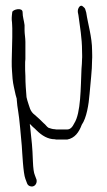

<svg xmlns="http://www.w3.org/2000/svg" viewBox="-20 -489 382 688"><path d="M22 -270C22 -257 22 -245 23 -235L25 -207C27 -185 32 -169 36 -149L40 -135V-132C41 -117 43 -103 45 -91C49 -71 56 10 58 33C60 60 63 132 71 152L77 168C79 173 82 176 87 178C103 184 114 169 111 155L105 139C101 130 99 114 98 91C96 34 94 22 88 -35C87 -39 87 -42 87 -45L98 -34C102 -31 106 -27 111 -22C130 -3 152 10 176 10C179 11 182 11 186 11H221C248 6 263 -15 273 -42C290 -66 298 -114 301 -153C304 -193 310 -235 310 -275C311 -286 310 -297 310 -308C310 -356 295 -403 289 -444L286 -454C285 -459 282 -462 278 -465C268 -476 257 -459 259 -445L261 -435C266 -395 274 -354 274 -306C274 -296 275 -286 274 -277C274 -266 273 -255 272 -242C269 -175 270 -84 246 -47C240 -35 233 -25 220 -25H187C183 -25 180 -25 176 -26C168 -26 161 -29 154 -31C147 -35 144 -42 136 -48C122 -62 122 -62 105 -77C87 -90 86 -106 78 -129L75 -141C73 -167 71 -189 71 -217C70 -231 70 -244 70 -254C70 -264 70 -272 71 -277V-339C71 -353 68 -368 68 -380V-399C66 -416 61 -428 61 -445C61 -464 26 -455 24 -446C23 -437 22 -430 22 -425C22 -420 22 -414 23 -409C23 -404 24 -397 24 -388V-356C24 -330 22 -295 22 -270Z"/></svg>

Font: Stray Cat
Style: SuCn
Weight: 400
Version: Version 1.0